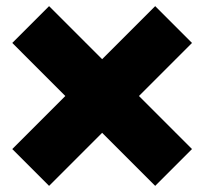

<svg xmlns="http://www.w3.org/2000/svg" viewBox="-20 -603 666 626"><path d="M140 3 20 -117 193 -290 20 -463 140 -583 313 -410 486 -583 606 -463 433 -290 606 -117 486 3 313 -170Z"/></svg>

Font: M PLUS 2 Thin Black
Style: Regular
Weight: 900
Version: Version 1.001